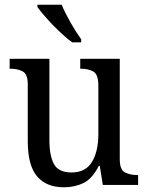

<svg xmlns="http://www.w3.org/2000/svg" viewBox="-20 -786 629 816"><path d="M252 10Q177 10 137.5 -36.5Q98 -83 98 -186V-427Q98 -471 76.5 -482.5Q55 -494 24 -494H21V-536H190V-190Q190 -124 209.5 -88.5Q229 -53 284 -53Q344 -53 371 -98Q398 -143 398 -216V-422Q398 -470 376.5 -482Q355 -494 324 -494H321V-536H489V-109Q489 -64 511.5 -53Q534 -42 564 -42H567V0H417L404 -81H400Q372 -26 334.5 -8Q297 10 252 10ZM287 -606Q262 -624 232 -652.5Q202 -681 176.5 -710Q151 -739 139 -756V-766H242Q256 -732 280 -690Q304 -648 325 -619V-606Z"/></svg>

Font: Noto Serif Hebrew SemiCondensed
Style: Regular
Weight: 400
Width: 4
Designer: Monotype Design Team
Foundry: Monotype Imaging Inc.
Version: Version 2.004; ttfautohint (v1.8.4.7-5d5b)